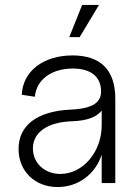

<svg xmlns="http://www.w3.org/2000/svg" viewBox="-20 -740 559 776"><path d="M213 16C297 16 366 -37 391 -115V0H446V-341C446 -457 387 -516 273 -516C155 -516 72 -452 68 -357L121 -349C127 -418 188 -463 274 -463C342 -463 382 -435 388 -382C394 -327 357 -301 266 -297C131 -291 55 -234 55 -138C55 -48 121 16 213 16ZM224 -37C160 -37 113 -81 113 -140C113 -206 173 -247 273 -250C331 -252 371 -267 391 -293V-233C391 -126 315 -37 224 -37ZM260 -590H302L380 -720H312Z"/></svg>

Font: Uncut Sans Light
Style: Regular
Weight: 300
Designer: Kasper Nordkvist
Foundry: UNCUT.wtf
Version: Version 1.304;Glyphs 3.2 (3246)